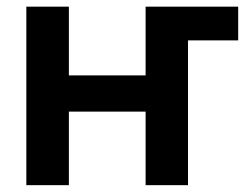

<svg xmlns="http://www.w3.org/2000/svg" viewBox="-20 -542 735 562"><path d="M484.9 -423.8V-522.5H677.2V-423.8ZM439 -321.3V-215.3H148.4V-321.3ZM181.6 -522.5V0H57.1V-522.5ZM530.3 -522.5V0H406.2V-522.5Z"/></svg>

Font: Inter 28pt SemiBold
Style: Regular
Weight: 600
Designer: Rasmus Andersson
Foundry: rsms
Version: Version 4.001;git-66647c0bb